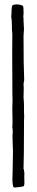

<svg xmlns="http://www.w3.org/2000/svg" viewBox="-20 -805 170 873"><path d="M89 40Q86 44 64 46Q61 46 57 46.5Q53 47 50.5 47.5Q48 48 45 47Q42 46 40 44Q35 25 37 -10Q37 -17 37.5 -33.5Q38 -50 38 -59Q38 -68 38.5 -88Q39 -108 39 -117Q39 -123 37.5 -158.5Q36 -194 38 -202Q38 -221 36 -226Q37 -232 37 -256Q35 -319 37 -349Q36 -361 36 -467Q35 -558 36 -651Q34 -666 34 -690Q34 -714 31 -730Q32 -735 32.5 -754.5Q33 -774 36 -780Q40 -785 61 -785Q82 -782 85 -777Q87 -772 87 -755Q88 -742 86 -730Q86 -725 86.5 -725Q87 -725 87 -720V-711Q87 -705 88 -692Q89 -679 89 -672Q89 -668 88 -657Q87 -646 87 -642Q87 -503 90 -441Q90 -439 88.5 -433Q87 -427 87 -423Q88 -415 88 -404.5Q88 -394 87.5 -381Q87 -368 87 -361Q89 -341 89 -330Q89 -281 90 -277Q89 -267 89 -216Q89 -98 87 -38Q89 -35 89.5 -27Q90 -19 91 -16Q90 -6 90.5 4Q91 14 91 24.5Q91 35 89 40Z"/></svg>

Font: FuturaRenner
Style: Regular
Weight: 400
Designer: Bastien Sozeau
Foundry: NBR — Bastien Sozeau
Version: Version 2.001;PS 002.001;hotconv 1.0.88;makeotf.lib2.5.64775